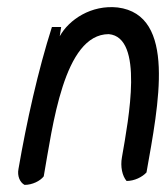

<svg xmlns="http://www.w3.org/2000/svg" viewBox="-20 -487 467 540"><path d="M32 -12C28 8 36 26 49 33C71 33 93 22 103 9C128 -131 159 -391 286 -391C385 -382 342 -154 323 -45C318 -18 324 8 336 22C358 22 380 11 392 -2C426 -194 477 -445 311 -466C237 -474 174 -432 148 -385L152 -411H126C87 -289 55 -145 32 -12Z"/></svg>

Font: Snowfall
Style: Obl
Weight: 400
Designer: Jasper
Foundry: Cannot Into Space Fonts
Version: Version 0.9